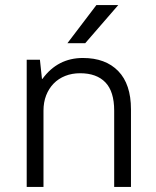

<svg xmlns="http://www.w3.org/2000/svg" viewBox="-20 -735 615 755"><path d="M85 -500H137L145 -425H147Q207 -507 306 -507Q395 -507 445 -455.5Q495 -404 495 -305V0H429V-300Q429 -375 394.5 -411Q360 -447 295 -447Q263 -447 236.5 -436.5Q210 -426 191 -406.5Q172 -387 161.5 -360Q151 -333 151 -300V0H85ZM359 -715H445L315 -565H245Z"/></svg>

Font: PT Root UI
Style: Regular
Weight: 400
Designer: Vitaly Kuzmin
Foundry: ParaType Ltd.
Version: Version 2.001G